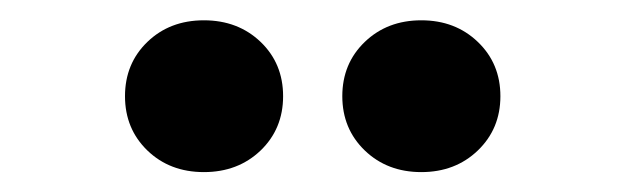

<svg xmlns="http://www.w3.org/2000/svg" viewBox="-20 -754 625 192"><path d="M401.3 -581.9Q367.3 -581.9 344.8 -603.5Q322.3 -625.2 322.3 -657.8Q322.3 -690.5 344.8 -712.1Q367.3 -733.7 401.3 -733.7Q435.3 -733.7 457.8 -712.1Q480.4 -690.5 480.4 -657.8Q480.4 -625.2 457.8 -603.5Q435.3 -581.9 401.3 -581.9ZM183.9 -581.9Q149.8 -581.9 127.4 -603.5Q105 -625.2 105 -657.8Q105 -690.5 127.4 -712.1Q149.8 -733.7 183.9 -733.7Q218 -733.7 240.6 -712.1Q263.1 -690.5 263.1 -657.8Q263.1 -625.2 240.6 -603.5Q218 -581.9 183.9 -581.9Z"/></svg>

Font: Inter Khmer Looped
Style: Regular
Weight: 400
Designer: Rasmus Andersson, Sovichet Tep
Foundry: Anagata Design
Version: Version 1.000